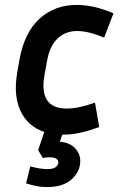

<svg xmlns="http://www.w3.org/2000/svg" viewBox="-20 -537 490 780"><path d="M306 117Q306 160 271 191.5Q236 223 171 223Q148 223 128.5 219Q109 215 86 208L103 139Q144 150 172 150Q198 150 207.5 141Q217 132 217 123Q217 115 209.5 108.5Q202 102 182 102Q175 102 168.5 102.5Q162 103 154 105L135 73L160 -1Q92 -24 63 -87Q34 -150 50 -242L59 -294Q79 -405 140.5 -461Q202 -517 292 -517Q361 -517 441 -483L403 -384Q340 -411 293 -411Q247 -411 215 -381.5Q183 -352 172 -294L161 -234Q136 -96 251 -96Q275 -96 301.5 -101.5Q328 -107 366 -120L383 -21Q337 -4 302.5 3Q268 10 237 10H233L223 39Q263 42 284.5 64.5Q306 87 306 117Z"/></svg>

Font: Inria Sans
Style: Bold Italic
Weight: 700
Italic angle: -10°
Designer: Black Foundry Team
Foundry: Black Foundry
Version: Version 1.2; ttfautohint (v1.8.3)